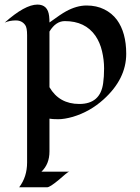

<svg xmlns="http://www.w3.org/2000/svg" viewBox="-22 -500 595 817"><path d="M-2 -403.8Q84 -480.5 137.2 -480.5Q181.6 -480.5 187 -431.6Q188.5 -418 188.5 -404.3Q237.8 -440.4 258.8 -451.7Q304.2 -476.6 346.4 -476.6Q388.7 -476.6 421.6 -460.2Q454.6 -443.8 475.6 -415.5Q515.1 -361.3 515.1 -271Q515.1 -164.1 418.9 -77.1Q361.3 -24.9 288.1 -2.9Q252 7.3 226.3 7.3Q200.7 7.3 188.5 4.9V144.5Q188.5 198.2 154.3 230.5H273.4Q268.1 231 255.9 241.5Q243.7 252 229.5 264.2Q190.4 296.9 178.7 296.9H59.6Q93.3 252.4 93.3 191.4V-350.1Q93.3 -382.3 85.4 -393.1Q71.3 -413.1 45.4 -413.1Q19.5 -413.1 -2 -403.8ZM188.5 -128.9Q230 -57.6 315.4 -57.6Q405.3 -57.6 417 -146.5Q420.9 -173.3 420.9 -209.2Q420.9 -245.1 412.1 -282.5Q403.3 -319.8 383.8 -348.1Q340.3 -410.2 253.9 -410.2Q215.3 -410.2 188.5 -365.7Z"/></svg>

Font: Fondamento
Style: Regular
Weight: 400
Version: Version 1.000